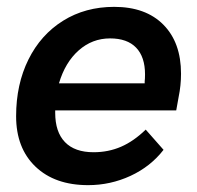

<svg xmlns="http://www.w3.org/2000/svg" viewBox="-20 -530 574 560"><path d="M508 -315Q508 -281 501 -247L494 -208H141V-201Q141 -145 169.5 -115.5Q198 -86 253 -86Q296 -86 333 -102Q370 -118 405 -152L457 -93Q419 -44 360.5 -17Q302 10 237 10Q140 10 83.5 -44Q27 -98 27 -191Q27 -284 63 -356.5Q99 -429 164 -469.5Q229 -510 313 -510Q405 -510 456.5 -458Q508 -406 508 -315ZM403 -313Q403 -364 377 -391Q351 -418 301 -418Q249 -418 209.5 -383Q170 -348 152 -287H402V-293Q403 -300 403 -313Z"/></svg>

Font: Sarabun SemiBold
Style: Italic
Weight: 600
Italic angle: -10°
Designer: Suppakit Chalermlarp | Katatrad Co.,Ltd.
Foundry: Cadson Demak Co.,Ltd.
Version: Version 1.000; ttfautohint (v1.6)